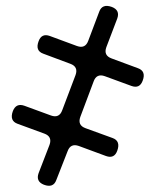

<svg xmlns="http://www.w3.org/2000/svg" viewBox="-20 -525 540 634"><path d="M349.6 -502Q377 -491.2 367.2 -463.9L331.1 -369.1Q321.3 -341.8 348.6 -332L435.5 -299.8Q462.9 -290 451.2 -258.8Q441.4 -231.4 414.1 -241.2L326.2 -273.4Q298.8 -283.2 289.1 -255.9L245.1 -138.7Q235.4 -111.3 262.7 -101.6L351.6 -69.3Q378.9 -59.6 367.2 -27.3Q357.4 0 330.1 -9.8L240.2 -43Q212.9 -52.7 203.1 -25.4L166 69.3Q156.2 96.7 125 85Q97.7 74.2 107.4 46.9L143.6 -46.9Q153.3 -74.2 126 -84L38.1 -116.2Q10.7 -126 22.5 -158.2Q33.2 -185.5 60.5 -175.8L148.4 -143.6Q175.8 -133.8 185.5 -161.1L229.5 -277.3Q239.3 -304.7 211.9 -314.5L123 -347.7Q95.7 -357.4 107.4 -388.7Q117.2 -416 144.5 -406.2L234.4 -373Q261.7 -363.3 271.5 -390.6L307.6 -486.3Q317.4 -513.7 349.6 -502Z"/></svg>

Font: B2 Hana
Style: Regular
Weight: 500
Version: 2020-08-05; (max)